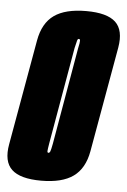

<svg xmlns="http://www.w3.org/2000/svg" viewBox="-74 -718 507 764"><g transform="rotate(5 179.5 -336.0)"><path d="M119 7.5Q202.5 7.5 247.2 -24.5Q292 -56.5 304.5 -126L379 -547Q391 -617 357 -648.8Q323 -680.5 240 -680.5Q156.5 -680.5 111.8 -648.8Q67 -617 54.5 -547L-20 -126Q-32.5 -56.5 1.5 -24.5Q35.5 7.5 119 7.5ZM138.5 -105.5Q134 -105.5 134.2 -112.2Q134.5 -119 138.5 -143L206 -530Q211.5 -554.5 213.5 -561Q215.5 -567.5 220 -567.5Q224.5 -567.5 225 -561Q225.5 -554.5 220 -530L153 -143Q148.5 -119 145.8 -112.2Q143 -105.5 138.5 -105.5Z"/></g></svg>

Font: Anybody UltraCondensed ExtraBold
Style: Italic
Weight: 800
Width: 1
Italic angle: -10°
Version: Version 1.113;gftools[0.9.25]